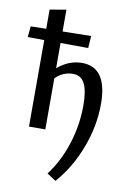

<svg xmlns="http://www.w3.org/2000/svg" viewBox="-129 -782 763 1135"><g transform="rotate(10 253.0 -215.0)"><path d="M322 -425Q473 -425 473 -204Q473 -74 424 57Q375 188 287 289L233 254Q299 168 335.5 54Q372 -60 372 -179Q372 -267 350 -309.5Q328 -352 280 -352Q220 -352 175 -307V0H77V-519L-22 -520L-16 -585L77 -587V-702L175 -719V-588L346 -591L341 -518L175 -519V-367Q242 -425 322 -425Z"/></g></svg>

Font: EauTest Semibold
Style: Regular
Weight: 600
Designer: Christian Thalmann (Catharsis Fonts)
Version: Version 0.001;PS 000.001;hotconv 1.0.88;makeotf.lib2.5.64775